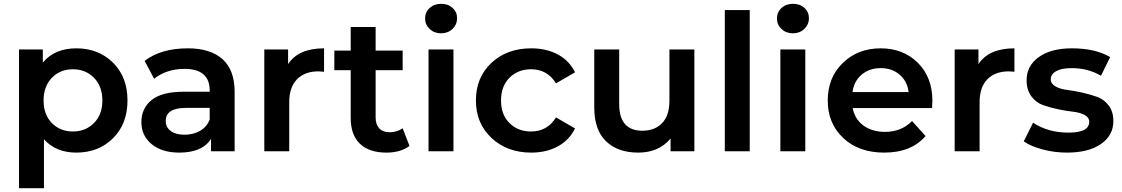

<svg xmlns="http://www.w3.org/2000/svg" viewBox="-20 -795 5897 1009"><path d="M381 7Q274 7 211 -63V194H80V-535H205V-466Q267 -541 381 -541Q498 -541 574 -465.5Q650 -390 650 -267Q650 -144 574 -68.5Q498 7 381 7ZM252.5 -386Q209 -341 209 -267Q209 -193 252.5 -148.5Q296 -104 363 -104Q430 -104 474 -148.5Q518 -193 518 -267Q518 -341 474 -386Q430 -431 363 -431Q296 -431 252.5 -386Z M1089 0V-65Q1043 7 922 7Q831 7 777 -37.5Q723 -82 723 -153Q723 -226 777 -269.5Q831 -313 946 -313H1082V-319Q1082 -433 950 -433Q855 -433 790 -381L740 -475Q826 -541 967 -541Q1086 -541 1149.5 -484Q1213 -427 1213 -312V0ZM851 -159Q851 -126 877.5 -106.5Q904 -87 950 -87Q996 -87 1031.5 -107.5Q1067 -128 1082 -167V-228H957Q851 -228 851 -159Z M1369 0V-535H1494V-458Q1548 -541 1683 -541V-418Q1661 -420 1653 -420Q1582 -420 1541 -378.5Q1500 -337 1500 -258V0Z M2011 7Q1920 7 1871.5 -39.5Q1823 -86 1823 -175V-426H1737V-529H1823V-653H1954V-529H2096V-426H1954V-178Q1954 -141 1973 -120.5Q1992 -100 2027 -100Q2067 -100 2096 -121L2132 -28Q2085 7 2011 7Z M2232 0V-535H2363V0ZM2298 -775Q2335 -775 2358.5 -753.5Q2382 -732 2382 -700Q2382 -666 2358 -643Q2334 -620 2298 -620Q2262 -620 2238 -642.5Q2214 -665 2214 -698Q2214 -731 2238 -753Q2262 -775 2298 -775Z M2772 7Q2645 7 2563 -70Q2481 -147 2481 -267Q2481 -388 2562.5 -464.5Q2644 -541 2772 -541Q2852 -541 2912 -508.5Q2972 -476 3002 -415L2902 -357Q2856 -431 2771 -431Q2702 -431 2657.5 -386.5Q2613 -342 2613 -267Q2613 -192 2657.5 -148Q2702 -104 2771 -104Q2856 -104 2902 -178L3002 -120Q2972 -59 2912 -26Q2852 7 2772 7Z M3334 7Q3227 7 3165 -52.5Q3103 -112 3103 -230V-535H3234V-248Q3234 -108 3356 -108Q3421 -108 3459.5 -148Q3498 -188 3498 -265V-535H3629V0H3504V-67Q3442 7 3334 7Z M3789 0V-742H3920V0Z M4081 0V-535H4212V0ZM4147 -775Q4184 -775 4207.5 -753.5Q4231 -732 4231 -700Q4231 -666 4207 -643Q4183 -620 4147 -620Q4111 -620 4087 -642.5Q4063 -665 4063 -698Q4063 -731 4087 -753Q4111 -775 4147 -775Z M4627 7Q4493 7 4411.5 -69.5Q4330 -146 4330 -267Q4330 -387 4409 -464Q4488 -541 4608 -541Q4727 -541 4803.5 -465Q4880 -389 4880 -264Q4880 -251 4878 -227H4461Q4472 -169 4517.5 -135.5Q4563 -102 4631 -102Q4717 -102 4773 -159L4844 -80Q4769 7 4627 7ZM4460 -311H4755Q4748 -368 4708 -402.5Q4668 -437 4608 -437Q4549 -437 4508.5 -403Q4468 -369 4460 -311Z M4997 0V-535H5122V-458Q5176 -541 5311 -541V-418Q5289 -420 5281 -420Q5210 -420 5169 -378.5Q5128 -337 5128 -258V0Z M5587 7Q5522 7 5459.5 -9.5Q5397 -26 5360 -52L5409 -150Q5488 -98 5595 -98Q5704 -98 5704 -155Q5704 -178 5679.5 -191Q5655 -204 5618.5 -208Q5582 -212 5539.5 -221Q5497 -230 5460.5 -243Q5424 -256 5399.5 -289.5Q5375 -323 5375 -373Q5375 -449 5439 -495Q5503 -541 5613 -541Q5736 -541 5814 -495L5766 -397Q5697 -437 5612 -437Q5558 -437 5530 -421Q5502 -405 5502 -379Q5502 -355 5526.5 -341Q5551 -327 5587.5 -322.5Q5624 -318 5666.5 -308.5Q5709 -299 5745.5 -286Q5782 -273 5806.5 -240.5Q5831 -208 5831 -159Q5831 -83 5765.5 -38Q5700 7 5587 7Z"/></svg>

Font: Belfius21
Style: Bold
Weight: 700
Designer: Montserrat's base design by Julieta Ulanovsky, modified by Coast SPRL for Belfius Bank NV.
Foundry: Montserrat's base design by Julieta Ulanovsky, modified by Coast SPRL for Belfius Bank NV.
Version: Version 2.000;FEAKit 1.0